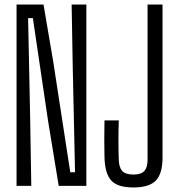

<svg xmlns="http://www.w3.org/2000/svg" viewBox="-20 -820 790 847"><path d="M53 0V-800H172L215 -547L290 -60H311L301 -519L296 -800H361V0H239L192 -287L125 -740H104L113 -302L118 0ZM569 7Q499 7 471 -23.5Q443 -54 441 -125Q439 -207 441 -289H504Q501 -202 504 -115Q505 -81 519.5 -65.5Q534 -50 569 -50Q602 -50 616.5 -65.5Q631 -81 631 -115V-800H697V-125Q697 -54 667.5 -23.5Q638 7 569 7Z"/></svg>

Font: Big Shoulders Display
Style: Regular
Weight: 400
Designer: Patric King
Foundry: XO Type Co
Version: Version 1.000; ttfautohint (v1.8.2)